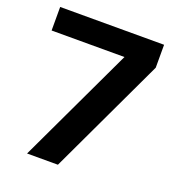

<svg xmlns="http://www.w3.org/2000/svg" viewBox="-127 -790 808 889"><g transform="rotate(20 277.0 -345.0)"><path d="M377 -574H18V-690H530V-577L258 0H106Z"/></g></svg>

Font: Mozilla Text BETA
Style: Bold
Weight: 700
Designer: Studio DRAMA
Foundry: Studio DRAMA
Version: Version 0.100